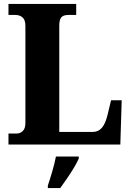

<svg xmlns="http://www.w3.org/2000/svg" viewBox="-20 -734 664 975"><path d="M23 0V-56H66Q82 -56 95.5 -68.5Q109 -81 109 -110V-602Q109 -633 94.5 -645.5Q80 -658 59 -658H23V-714H367V-658H327Q301 -658 291 -645.5Q281 -633 281 -604V-64H451Q479 -64 497 -84.5Q515 -105 526 -150L544 -225H598L591 0ZM223 208Q233 179 245.5 136Q258 93 264 61H380V71Q371 92 355 118.5Q339 145 320.5 172Q302 199 286 221H223Z"/></svg>

Font: Noto Serif SemiCondensed ExtraBold
Style: Regular
Weight: 800
Width: 4
Designer: Monotype Design Team
Foundry: Monotype Imaging Inc.
Version: Version 2.015